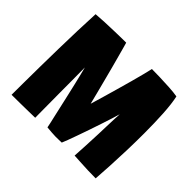

<svg xmlns="http://www.w3.org/2000/svg" viewBox="-143 -828 1025 1025"><g transform="rotate(45 369.5 -316.0)"><path d="M46.5 -1.5Q46.5 -37 47 -92.2Q47.5 -147.5 48.2 -214.2Q49 -281 50.5 -352.8Q52 -424.5 54.2 -494Q56.5 -563.5 59.5 -623Q87 -625.5 123.5 -627Q160 -628.5 195.5 -629.5Q231 -630.5 255.5 -630.8Q280 -631 282.5 -631Q283.5 -629 289 -608.5Q294.5 -588 303.5 -555.5Q312.5 -523 322.8 -484Q333 -445 343.5 -404.8Q354 -364.5 363.2 -328.5Q372.5 -292.5 378.8 -266.5Q385 -240.5 387 -230.5L366.5 -228Q371.5 -241 380.2 -270.5Q389 -300 400.5 -339.2Q412 -378.5 424.2 -421.8Q436.5 -465 447.8 -506Q459 -547 467.2 -579.2Q475.5 -611.5 479 -628.5Q502.5 -628.5 538.8 -627.5Q575 -626.5 612.5 -624.2Q650 -622 675 -617.5Q685 -572.5 689 -503.8Q693 -435 693 -357Q693 -293 691 -227Q689 -161 685.8 -102.8Q682.5 -44.5 679.5 -3.5Q652 -3.5 619.8 -4.5Q587.5 -5.5 559 -7.5Q530.5 -9.5 514 -10Q516 -37 518.2 -83.8Q520.5 -130.5 522.5 -181Q523.5 -212 524.5 -242.5Q525.5 -273 526.5 -298Q527.5 -323 528.5 -336.5Q523.5 -318.5 514.5 -290.5Q505.5 -262.5 494.5 -229.2Q483.5 -196 471.8 -161.8Q460 -127.5 449 -96.8Q438 -66 429.5 -43.2Q421 -20.5 416.5 -10.5Q408.5 -10 393 -9.8Q377.5 -9.5 369.5 -9.5Q355 -9.5 339.8 -11Q324.5 -12.5 305 -14Q304 -22 299.5 -41Q295 -60 288.8 -87.8Q282.5 -115.5 275.2 -148Q268 -180.5 260.2 -214.2Q252.5 -248 245 -279.8Q237.5 -311.5 231 -338Q224.5 -364.5 220 -381.5Q220.5 -335 220.8 -284.2Q221 -233.5 221.2 -185.5Q221.5 -137.5 221.8 -98.5Q222 -59.5 222.2 -34.2Q222.5 -9 222.5 -4Q202.5 -3.5 172.2 -3Q142 -2.5 109 -2Q76 -1.5 46.5 -1.5Z"/></g></svg>

Font: Grandstander Thin ExtraBold
Style: Regular
Weight: 800
Version: Version 1.200